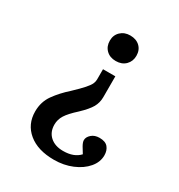

<svg xmlns="http://www.w3.org/2000/svg" viewBox="-173 -640 891 958"><g transform="rotate(30 272.5 -161.0)"><path d="M336 -311V-191Q336 -159 321 -132.5Q306 -106 266 -68Q225 -31 209 -5.5Q193 20 193 49Q193 92 221 117Q249 142 296 142Q358 142 390 107Q380 92 369.5 73.5Q359 55 359 43Q359 25 376.5 9.5Q394 -6 422 -6Q456 -6 471 12Q486 30 486 58Q486 97 458 130Q430 163 382.5 183Q335 203 278 203Q185 203 131 158.5Q77 114 77 40Q77 -15 107 -57Q137 -99 180 -137Q217 -172 235 -192.5Q253 -213 259 -226Q265 -239 265 -252V-311ZM299 -525Q334 -525 355 -505Q376 -485 376 -452Q376 -420 355 -399Q334 -378 299 -378Q265 -378 244 -398.5Q223 -419 223 -452Q223 -484 244.5 -504.5Q266 -525 299 -525Z"/></g></svg>

Font: Literata 12pt Medium
Style: Regular
Weight: 500
Designer: Latin by Veronika Burian and Jose Scaglione. Greek by Irene Vlachou. Cyrillic by Vera Evstafieva.
Foundry: TypeTogether
Version: Version 3.002